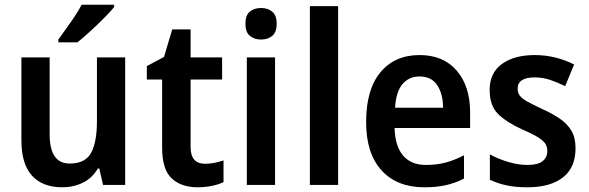

<svg xmlns="http://www.w3.org/2000/svg" viewBox="-20 -879 2502 816"><path d="M512 -635V-93H418L402 -163H396Q372 -122 332 -102.5Q292 -83 245 -83Q161 -83 116 -132.5Q71 -182 71 -282V-635H191V-308Q191 -184 276 -184Q343 -184 367.5 -230Q392 -276 392 -364V-635ZM465 -849Q450 -830 422 -802Q394 -774 363.5 -746Q333 -718 309 -699H228V-711Q252 -744 280.5 -784.5Q309 -825 327 -859H465Z M852 -183Q872 -183 891.5 -187Q911 -191 930 -197V-105Q910 -95 880.5 -89Q851 -83 819 -83Q751 -83 710 -120.5Q669 -158 669 -253V-541H604V-598L677 -637L712 -754H790V-635H924V-541H790V-254Q790 -183 852 -183Z M1090 -845Q1119 -845 1137.5 -829Q1156 -813 1156 -778Q1156 -743 1137.5 -727Q1119 -711 1090 -711Q1060 -711 1041.5 -727Q1023 -743 1023 -778Q1023 -814 1041.5 -829.5Q1060 -845 1090 -845ZM1149 -635V-93H1029V-635Z M1417 -93H1297V-853H1417Z M1763 -645Q1864 -645 1921 -579Q1978 -513 1978 -401V-335H1657Q1659 -258 1693 -218Q1727 -178 1790 -178Q1836 -178 1873.5 -188Q1911 -198 1952 -219V-120Q1915 -101 1875 -92Q1835 -83 1783 -83Q1667 -83 1601.5 -155Q1536 -227 1536 -360Q1536 -499 1597 -572Q1658 -645 1763 -645ZM1763 -554Q1718 -554 1690.5 -521.5Q1663 -489 1659 -421H1863Q1863 -479 1838.5 -516.5Q1814 -554 1763 -554Z M2426 -249Q2426 -167 2372.5 -125Q2319 -83 2221 -83Q2171 -83 2133.5 -91Q2096 -99 2062 -115V-223Q2096 -204 2139 -191Q2182 -178 2222 -178Q2266 -178 2286 -194Q2306 -210 2306 -238Q2306 -253 2299 -266Q2292 -279 2269 -294Q2246 -309 2199 -329Q2130 -361 2095.5 -396Q2061 -431 2061 -497Q2061 -569 2113 -607Q2165 -645 2253 -645Q2340 -645 2420 -605L2382 -513Q2349 -529 2318 -539.5Q2287 -550 2252 -550Q2180 -550 2180 -502Q2180 -486 2188.5 -473.5Q2197 -461 2220 -448Q2243 -435 2286 -415Q2328 -396 2359.5 -374.5Q2391 -353 2408.5 -323.5Q2426 -294 2426 -249Z"/></svg>

Font: Noto Sans Telugu UI SemiCondensed SemiBold
Style: Regular
Weight: 600
Width: 4
Designer: Jelle Bosma - Monotype Design Team
Foundry: Monotype Imaging Inc.
Version: Version 2.005; ttfautohint (v1.8.4.7-5d5b)